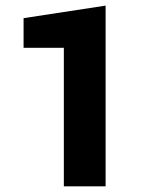

<svg xmlns="http://www.w3.org/2000/svg" viewBox="-20 -660 561 680"><path d="M354 0H206.1V-490.7H63.5V-595.7L354 -640.1Z"/></svg>

Font: Yantramanav Black
Style: Regular
Weight: 900
Version: Version 1.001;PS 1.0;hotconv 1.0.72;makeotf.lib2.5.5900; ttf